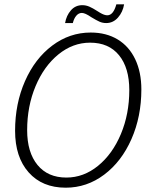

<svg xmlns="http://www.w3.org/2000/svg" viewBox="-20 -861 690 891"><path d="M50 -254Q50 -380 96 -484.5Q142 -589 222.5 -649.5Q303 -710 401 -710Q473 -710 526 -678Q579 -646 607.5 -586Q636 -526 636 -446Q636 -320 590 -215.5Q544 -111 463.5 -50.5Q383 10 285 10Q176 10 113 -61Q50 -132 50 -254ZM580 -443Q580 -546 532.5 -604.5Q485 -663 398 -663Q318 -663 251 -608.5Q184 -554 145 -461Q106 -368 106 -257Q106 -154 154 -95.5Q202 -37 288 -37Q368 -37 435 -91.5Q502 -146 541 -239Q580 -332 580 -443ZM362 -837Q379 -837 395 -830Q411 -823 431 -810Q434 -808 444 -802Q454 -796 462.5 -793Q471 -790 478 -790Q506 -790 520 -841H556Q550 -805 527.5 -779.5Q505 -754 473 -754Q456 -754 441.5 -760.5Q427 -767 404 -781Q375 -801 360 -801Q345 -801 334 -788Q323 -775 318 -754H282Q288 -789 309 -813Q330 -837 362 -837Z"/></svg>

Font: Sarabun ExtraLight
Style: Italic
Weight: 275
Italic angle: -10°
Designer: Suppakit Chalermlarp | Katatrad Co.,Ltd.
Foundry: Cadson Demak Co.,Ltd.
Version: Version 1.000; ttfautohint (v1.6)